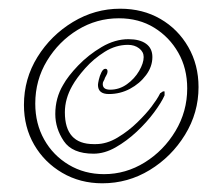

<svg xmlns="http://www.w3.org/2000/svg" viewBox="-20 -701 511 441"><path d="M215 -280Q164 -280 123 -304Q82 -328 58.5 -368.5Q35 -409 35 -460Q35 -520 66 -570Q97 -620 147.5 -650.5Q198 -681 256 -681Q308 -681 348.5 -657.5Q389 -634 412.5 -593Q436 -552 436 -501Q436 -442 405 -391.5Q374 -341 324 -310.5Q274 -280 215 -280ZM219 -301Q269 -301 312.5 -328Q356 -355 383 -400Q410 -445 410 -498Q410 -544 389.5 -580Q369 -616 334 -637.5Q299 -659 253 -659Q202 -659 158.5 -632.5Q115 -606 88 -561.5Q61 -517 61 -463Q61 -417 81.5 -380.5Q102 -344 138 -322.5Q174 -301 219 -301ZM195 -348Q146 -348 126.5 -377Q107 -406 107 -439Q107 -476 125 -506Q136 -526 159.5 -550.5Q183 -575 213.5 -593Q244 -611 275 -611Q301 -611 315.5 -600.5Q330 -590 330 -570Q330 -548 315.5 -528.5Q301 -509 278.5 -497Q256 -485 230 -485Q205 -485 205 -506Q205 -509 207 -518Q209 -527 213 -535Q217 -543 222 -543Q227 -543 227 -537Q227 -533 225 -529.5Q223 -526 221 -522Q220 -518 218 -515Q216 -512 216 -508Q216 -495 233 -495Q254 -495 271.5 -507.5Q289 -520 299.5 -538Q310 -556 310 -570Q310 -582 299.5 -590Q289 -598 274 -598Q246 -598 220.5 -582Q195 -566 175.5 -544Q156 -522 146 -504Q129 -474 129 -443Q129 -370 195 -370H200Q225 -370 250 -385Q275 -400 295.5 -420Q316 -440 328 -456Q334 -464 339 -471.5Q344 -479 348 -487L350 -488Q354 -492 358 -491V-482Q351 -466 334 -443Q317 -420 294 -398.5Q271 -377 245.5 -362.5Q220 -348 195 -348Z"/></svg>

Font: Licorice
Style: Regular
Weight: 400
Designer: Robert E. Leuschke
Foundry: Robert E. Leuschke
Version: Version 1.010; ttfautohint (v1.8.3)